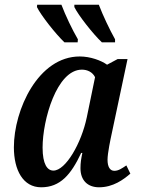

<svg xmlns="http://www.w3.org/2000/svg" viewBox="-20 -786 598 816"><path d="M413 -606H469V-619C446 -660 417 -721 400 -766H296V-756C313 -721 375 -642 413 -606ZM254 -606H310L311 -619C287 -660 258 -721 241 -766H138L137 -756C154 -721 216 -642 254 -606ZM155 10C236 10 282 -44 325 -136H330C325 -112 322 -95 322 -71C322 -19 353 10 401 10C461 10 505 -23 534 -48L517 -83C498 -70 483 -60 466 -60C448 -60 437 -76 437 -107C437 -135 450 -196 455 -219L522 -535H480L435 -511C410 -529 364 -546 319 -546C142 -546 39 -319 39 -160C39 -63 78 10 155 10ZM207 -61C181 -61 161 -88 161 -159C161 -276 221 -490 328 -490C351 -490 373 -480 384 -458L349 -288C326 -177 259 -61 207 -61Z"/></svg>

Font: Noto Serif Condensed SemiBold
Style: Italic
Weight: 600
Width: 3
Italic angle: -12°
Designer: Monotype Design Team
Foundry: Monotype Imaging Inc.
Version: Version 2.014